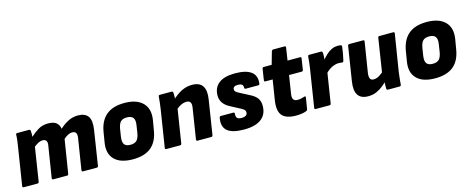

<svg xmlns="http://www.w3.org/2000/svg" viewBox="-35 -1192 4307 1765"><g transform="rotate(-15 2118.0 -309.0)"><path d="M33 0Q19 0 21 -14L77 -368Q82 -400 86 -429Q90 -458 90 -484Q90 -497 104 -497H215Q228 -497 229 -484Q231 -471 230.5 -456.5Q230 -442 229 -427Q263 -459 304 -484Q345 -509 398 -509Q449 -509 475.5 -489Q502 -469 508 -429Q542 -461 586.5 -485Q631 -509 683 -509Q750 -509 778.5 -469.5Q807 -430 793 -341L742 -14Q740 0 728 0H597Q583 0 585 -14L632 -309Q637 -340 627.5 -356Q618 -372 592 -372Q571 -372 550.5 -361Q530 -350 510 -332L459 -14Q458 -8 455 -4Q452 0 445 0H315Q300 0 302 -14L349 -309Q355 -340 345.5 -356Q336 -372 310 -372Q290 -372 270 -361.5Q250 -351 228 -334L178 -14Q176 0 163 0Z M1070 12Q951 12 895 -45.5Q839 -103 857 -207L873 -304Q891 -407 953.5 -458Q1016 -509 1125 -509Q1242 -509 1299 -451Q1356 -393 1339 -289L1323 -195Q1306 -90 1243.5 -39Q1181 12 1070 12ZM1082 -123Q1122 -123 1142 -143Q1162 -163 1170 -211L1181 -282Q1189 -330 1172.5 -352.5Q1156 -375 1113 -375Q1073 -375 1053.5 -355Q1034 -335 1026 -286L1015 -216Q1008 -167 1024 -145Q1040 -123 1082 -123Z M1688 0Q1673 0 1675 -14L1721 -306Q1732 -372 1679 -372Q1661 -372 1642.5 -365.5Q1624 -359 1604 -345.5Q1584 -332 1563 -311L1567 -410Q1619 -461 1667.5 -485Q1716 -509 1769 -509Q1840 -509 1868.5 -466Q1897 -423 1883 -338L1832 -14Q1829 0 1818 0ZM1390 0Q1376 0 1378 -14L1434 -368Q1439 -400 1442 -429.5Q1445 -459 1447 -483Q1447 -497 1461 -497H1572Q1585 -497 1586 -484Q1587 -474 1587 -461Q1587 -448 1586.5 -434Q1586 -420 1584 -406L1588 -350L1535 -14Q1534 -8 1531 -4Q1528 0 1520 0Z M2128 12Q2017 12 1970 -27Q1923 -66 1937 -149Q1940 -164 1951 -164H2070Q2083 -164 2082 -149Q2079 -122 2091 -109.5Q2103 -97 2131 -97Q2188 -97 2188 -136Q2188 -149 2180 -158.5Q2172 -168 2151 -179L2051 -232Q2012 -253 1991.5 -283Q1971 -313 1971 -351Q1971 -428 2023.5 -468.5Q2076 -509 2177 -509Q2281 -509 2330.5 -472.5Q2380 -436 2371 -361Q2370 -347 2357 -347H2238Q2225 -347 2226 -361Q2227 -381 2214.5 -390.5Q2202 -400 2177 -400Q2130 -400 2130 -368Q2130 -354 2141.5 -344.5Q2153 -335 2177 -323L2263 -278Q2307 -256 2327.5 -227.5Q2348 -199 2348 -155Q2348 -74 2292 -31Q2236 12 2128 12Z M2623 12Q2527 12 2490 -32.5Q2453 -77 2469 -177L2499 -365H2431Q2416 -365 2419 -379L2435 -484Q2438 -497 2449 -497H2525L2559 -617Q2565 -630 2576 -630H2683Q2697 -630 2694 -616L2676 -497H2794Q2809 -497 2806 -484L2790 -379Q2787 -365 2776 -365H2655L2628 -193Q2622 -157 2633.5 -140.5Q2645 -124 2672 -124Q2688 -124 2703.5 -127Q2719 -130 2737 -136Q2754 -143 2751 -125L2734 -20Q2732 -8 2720 -3Q2699 5 2674 8.5Q2649 12 2623 12Z M2812 0Q2798 0 2800 -14L2856 -369Q2861 -401 2864 -429Q2867 -457 2869 -483Q2869 -497 2883 -497H2994Q3007 -497 3008 -484Q3010 -467 3009 -447.5Q3008 -428 3005 -408L3009 -344L2957 -14Q2956 -8 2953 -4Q2950 0 2942 0ZM2988 -280 2998 -410Q3022 -438 3046 -460.5Q3070 -483 3097.5 -496Q3125 -509 3156 -509Q3178 -509 3187 -506Q3193 -503 3194 -499Q3195 -495 3194 -489Q3191 -462 3184.5 -426.5Q3178 -391 3171 -362Q3167 -348 3155 -350Q3149 -351 3141 -352Q3133 -353 3121 -353Q3103 -353 3080 -345.5Q3057 -338 3033.5 -322Q3010 -306 2988 -280Z M3309 12Q3241 12 3212.5 -30.5Q3184 -73 3198 -160L3249 -484Q3251 -497 3264 -497H3393Q3409 -497 3406 -484L3360 -197Q3355 -159 3364 -142Q3373 -125 3397 -125Q3426 -125 3454.5 -143.5Q3483 -162 3511 -189L3505 -89Q3481 -66 3452 -42.5Q3423 -19 3388 -3.5Q3353 12 3309 12ZM3500 0Q3487 0 3485 -14Q3485 -31 3485.5 -49.5Q3486 -68 3488 -88L3484 -150L3536 -484Q3538 -497 3550 -497H3681Q3695 -497 3693 -483L3636 -129Q3632 -97 3629 -68.5Q3626 -40 3624 -14Q3623 0 3609 0Z M3947 12Q3828 12 3772 -45.5Q3716 -103 3734 -207L3750 -304Q3768 -407 3830.5 -458Q3893 -509 4002 -509Q4119 -509 4176 -451Q4233 -393 4216 -289L4200 -195Q4183 -90 4120.5 -39Q4058 12 3947 12ZM3959 -123Q3999 -123 4019 -143Q4039 -163 4047 -211L4058 -282Q4066 -330 4049.5 -352.5Q4033 -375 3990 -375Q3950 -375 3930.5 -355Q3911 -335 3903 -286L3892 -216Q3885 -167 3901 -145Q3917 -123 3959 -123Z"/></g></svg>

Font: Sofia Sans Black
Style: Italic
Weight: 900
Italic angle: -9°
Version: Version 4.100-B